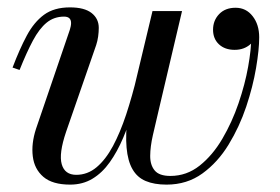

<svg xmlns="http://www.w3.org/2000/svg" viewBox="-20 -490 757 520"><path d="M431 10Q397.5 10 374.5 0.2Q351.5 -9.5 338.8 -31.8Q326 -54 322.8 -90.2Q319.5 -126.5 326 -180L393 -460H473L408.5 -186Q401 -154.5 394 -123.8Q387 -93 386.8 -68.2Q386.5 -43.5 398.8 -28.5Q411 -13.5 441.5 -13.5Q485.5 -13.5 520.8 -41.5Q556 -69.5 582.2 -114.2Q608.5 -159 626 -210.2Q643.5 -261.5 652 -309Q660.5 -356.5 660.5 -389Q660.5 -414.5 651 -431.5Q641.5 -448.5 618 -449V-468Q636.5 -468 649.5 -458.8Q662.5 -449.5 669 -436.5Q675.5 -423.5 675.5 -412Q675.5 -385.5 658.2 -370.2Q641 -355 615.5 -355Q589 -355 573 -370Q557 -385 557 -409.5Q557 -434.5 573.5 -451.8Q590 -469 618 -469Q646.5 -469 664.2 -446.2Q682 -423.5 682 -389Q682 -356 673.5 -305.8Q665 -255.5 646.8 -201Q628.5 -146.5 599.2 -98.5Q570 -50.5 528.2 -20.2Q486.5 10 431 10ZM170 10Q122 10 97.5 -11Q73 -32 68.8 -66.5Q64.5 -101 77.5 -141L169 -409Q170.5 -413.5 171.5 -418.5Q172.5 -423.5 172.5 -427.5Q172.5 -445 153.5 -445Q126.5 -445 106.5 -428.8Q86.5 -412.5 69.2 -380.2Q52 -348 33 -300.5L14 -307Q33 -357 52.5 -393.5Q72 -430 99.2 -450Q126.5 -470 169.5 -470Q208.5 -470 228 -454.8Q247.5 -439.5 247.5 -414.5Q247.5 -403.5 245.8 -391Q244 -378.5 240.5 -368L159 -133Q139 -74 147.2 -45.2Q155.5 -16.5 186.5 -16.5Q217 -16.5 241.5 -37Q266 -57.5 285.8 -94.2Q305.5 -131 321.8 -180.2Q338 -229.5 352 -287H366.5Q355 -241 342.2 -197.5Q329.5 -154 313.5 -116.5Q297.5 -79 277.2 -50.5Q257 -22 230.5 -6Q204 10 170 10Z"/></svg>

Font: Bodoni Moda 11pt
Style: Italic
Weight: 400
Italic angle: -13°
Version: Version 2.004